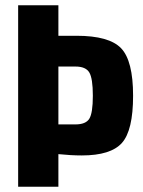

<svg xmlns="http://www.w3.org/2000/svg" viewBox="-20 -710 545 730"><path d="M202 -574H271Q395 -574 440.5 -526.5Q486 -479 486 -346Q486 -214 443.5 -166.5Q401 -119 291 -119Q250 -119 202 -124V0H49V-690H202ZM202 -237H267Q306 -237 319.5 -258.5Q333 -280 333 -346Q333 -412 319.5 -434.5Q306 -457 267 -457H202Z"/></svg>

Font: exo2condensed_b
Style: Bold
Weight: 700
Width: 3
Designer: Natanael Gama
Version: Version 1.001;PS 001.001;hotconv 1.0.70;makeotf.lib2.5.58329